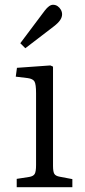

<svg xmlns="http://www.w3.org/2000/svg" viewBox="-20 -784 355 804"><path d="M50 0V-35L102 -43Q120 -46 125.5 -56Q131 -66 131 -93V-394Q131 -431 124.5 -442.5Q118 -454 96 -457L46 -463L51 -500L191 -510L202 -505V-89Q202 -65 207.5 -56Q213 -47 230 -44L283 -34V0ZM86 -582 65 -603 167 -739Q177 -752 185.5 -758Q194 -764 202 -764Q213 -764 221.5 -758Q230 -752 235 -743Q240 -734 240 -724Q240 -712 232 -700Q224 -688 206 -674Z"/></svg>

Font: Literata 18pt Light
Style: Regular
Weight: 300
Designer: Latin by Veronika Burian and Jose Scaglione. Greek by Irene Vlachou. Cyrillic by Vera Evstafieva.
Foundry: TypeTogether
Version: Version 3.103;gftools[0.9.29]